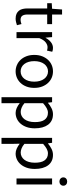

<svg xmlns="http://www.w3.org/2000/svg" viewBox="822 -1554 937 2622"><g transform="rotate(90 1291.0 -243.5)"><path d="M95.7 -418.9H23.9V-481L100.1 -485.8L109.9 -622.1H178.7V-485.8H310.1V-418.9H178.7V-148.9Q178.7 -104 195.3 -79.6Q211.9 -55.2 253.9 -55.2Q267.1 -55.2 282 -59.1Q296.9 -63 309.1 -67.9L324.7 -5.9Q304.7 1 281.2 6.6Q257.8 12.2 234.9 12.2Q195.8 12.2 169.4 0Q143.1 -12.2 126.5 -33.2Q109.9 -54.2 102.8 -84Q95.7 -113.8 95.7 -149.9Z M419.4 -485.8H487.3L494.6 -397.9H497.6Q522.5 -443.8 557.9 -470.9Q593.3 -498 635.3 -498Q664.6 -498 687.5 -487.8L671.4 -416Q659.7 -419.9 649.7 -421.9Q639.6 -423.8 624.5 -423.8Q593.3 -423.8 559.8 -398.9Q526.4 -374 501.5 -312V0H419.4Z M730.5 -242.2Q730.5 -303.2 749 -350.6Q767.6 -397.9 798.6 -430.9Q829.6 -463.9 870.1 -481Q910.6 -498 955.6 -498Q1000.5 -498 1041 -481Q1081.5 -463.9 1112.5 -430.9Q1143.6 -397.9 1162.1 -350.6Q1180.7 -303.2 1180.7 -242.2Q1180.7 -182.1 1162.1 -134.5Q1143.6 -86.9 1112.5 -54.4Q1081.5 -22 1041 -4.9Q1000.5 12.2 955.6 12.2Q910.6 12.2 870.1 -4.9Q829.6 -22 798.6 -54.4Q767.6 -86.9 749 -134.5Q730.5 -182.1 730.5 -242.2ZM815.4 -242.2Q815.4 -200.2 825.4 -166Q835.4 -131.8 854 -107.4Q872.6 -83 898.4 -69.6Q924.3 -56.2 955.6 -56.2Q986.3 -56.2 1012.5 -69.6Q1038.6 -83 1057.1 -107.4Q1075.7 -131.8 1085.7 -166Q1095.7 -200.2 1095.7 -242.2Q1095.7 -284.2 1085.7 -318.6Q1075.7 -353 1057.1 -377.9Q1038.6 -402.8 1012.5 -416.5Q986.3 -430.2 955.6 -430.2Q924.3 -430.2 898.4 -416.5Q872.6 -402.8 854 -377.9Q835.4 -353 825.4 -318.6Q815.4 -284.2 815.4 -242.2Z M1390.1 41V205.1H1308.1V-485.8H1376L1383.3 -430.2H1386.2Q1418.9 -458 1458.5 -478Q1498 -498 1541 -498Q1587.9 -498 1624 -480.5Q1660.2 -462.9 1684.1 -430.4Q1708 -397.9 1720.5 -352.5Q1732.9 -307.1 1732.9 -250Q1732.9 -188 1716.1 -139.4Q1699.2 -90.8 1670.2 -56.9Q1641.1 -22.9 1603 -5.4Q1564.9 12.2 1522.9 12.2Q1489.3 12.2 1455.6 -2.9Q1421.9 -18.1 1388.2 -43.9ZM1390.1 -107.9Q1423.3 -80.1 1454.1 -68.6Q1484.9 -57.1 1509.3 -57.1Q1539.1 -57.1 1564.7 -70.6Q1590.3 -84 1608.6 -108.4Q1627 -132.8 1637.5 -168.9Q1647.9 -205.1 1647.9 -250Q1647.9 -290 1641.1 -323Q1634.3 -356 1618.7 -379.4Q1603 -402.8 1578.6 -416Q1554.2 -429.2 1520 -429.2Q1489.3 -429.2 1457.8 -412.1Q1426.3 -395 1390.1 -362.8Z M1944.8 41V205.1H1862.8V-485.8H1930.7L1938 -430.2H1940.9Q1973.6 -458 2013.2 -478Q2052.7 -498 2095.7 -498Q2142.6 -498 2178.7 -480.5Q2214.8 -462.9 2238.8 -430.4Q2262.7 -397.9 2275.1 -352.5Q2287.6 -307.1 2287.6 -250Q2287.6 -188 2270.8 -139.4Q2253.9 -90.8 2224.9 -56.9Q2195.8 -22.9 2157.7 -5.4Q2119.6 12.2 2077.6 12.2Q2043.9 12.2 2010.3 -2.9Q1976.6 -18.1 1942.9 -43.9ZM1944.8 -107.9Q1978 -80.1 2008.8 -68.6Q2039.6 -57.1 2064 -57.1Q2093.8 -57.1 2119.4 -70.6Q2145 -84 2163.3 -108.4Q2181.6 -132.8 2192.1 -168.9Q2202.6 -205.1 2202.6 -250Q2202.6 -290 2195.8 -323Q2189 -356 2173.3 -379.4Q2157.7 -402.8 2133.3 -416Q2108.9 -429.2 2074.7 -429.2Q2043.9 -429.2 2012.5 -412.1Q1981 -395 1944.8 -362.8Z M2460 -585.9Q2436 -585.9 2419.4 -601.1Q2402.8 -616.2 2402.8 -639.2Q2402.8 -663.1 2419.4 -677.5Q2436 -691.9 2460 -691.9Q2483.9 -691.9 2500.2 -677.5Q2516.6 -663.1 2516.6 -639.2Q2516.6 -616.2 2500.2 -601.1Q2483.9 -585.9 2460 -585.9ZM2418 -485.8H2500V0H2418Z"/></g></svg>

Font: Pyidaungsu ZawDecode
Style: Regular
Weight: 400
Designer: Sun Tun
Foundry: Your Own Font Foundry
Version: Version 2.50